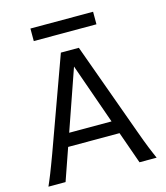

<svg xmlns="http://www.w3.org/2000/svg" viewBox="-128 -986 937 1084"><g transform="rotate(-15 340.5 -444.5)"><path d="M334.5 -617.7 211.4 -263.7H459ZM19.5 0Q25.9 -14.6 32.7 -30.8Q39.6 -46.9 47.6 -67.1Q55.7 -87.4 65.4 -113.3Q75.2 -139.2 87.9 -173.3L283.2 -712.9H388.2L583.5 -173.3Q595.7 -139.2 605.5 -113.3Q615.2 -87.4 623.5 -67.1Q631.8 -46.9 638.7 -30.8Q645.5 -14.6 651.9 0H551.8L485.4 -188H185.1L119.6 0ZM152.3 -888.7H518.6V-815.4H152.3Z"/></g></svg>

Font: Andika Eur
Style: Regular
Weight: 400
Designer: Victor Gaultney, Annie Olsen, Julie Remington, Don Collingsworth, Eric Hays, Becca Hirsbrunner
Foundry: SIL International
Version: Version 5.000